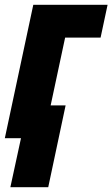

<svg xmlns="http://www.w3.org/2000/svg" viewBox="-33 -573 466 796"><path d="M10 203H167L239 -136H177L237 -417H384L413 -553H105L-13 0H54Z"/></svg>

Font: Noto Sans UI Condensed Black
Style: Italic
Weight: 900
Width: 3
Italic angle: -192°
Designer: Monotype Design Team
Foundry: Monotype Imaging Inc.
Version: Version 1.901